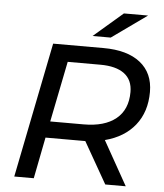

<svg xmlns="http://www.w3.org/2000/svg" viewBox="-59 -939 845 990"><g transform="rotate(5 363.5 -443.5)"><path d="M501 -228 629 0H523L401 -214H382H195L153 0H52L192 -700H453Q576 -700 643.5 -646.5Q711 -593 711 -495Q711 -392 656 -323Q601 -254 501 -228ZM611 -486Q611 -549 568 -581Q525 -613 444 -613H275L212 -299H385Q493 -299 552 -347Q611 -395 611 -486ZM542 -887H667L485 -757H391Z"/></g></svg>

Font: Montserrat Alternates Medium
Style: Italic
Weight: 500
Italic angle: -11.3°
Designer: Julieta Ulanovsky
Foundry: Julieta Ulanovsky
Version: Version 7.200